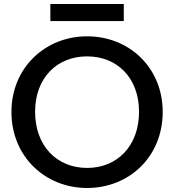

<svg xmlns="http://www.w3.org/2000/svg" viewBox="-20 -929 868 957"><path d="M414 8C624 8 791 -148 791 -371C791 -592 624 -748 414 -748C206 -748 37 -592 37 -371C37 -148 206 8 414 8ZM155 -372C155 -541 264 -648 414 -648C564 -648 673 -541 673 -372C673 -201 564 -92 414 -92C264 -92 155 -201 155 -372ZM231 -824H597V-909H231Z"/></svg>

Font: Malmofest Medium
Style: Regular
Weight: 500
Designer: Jonny Pinhorn (Poppins), Kolossal
Version: Version 1.004;Glyphs 3.1.2 (3151)